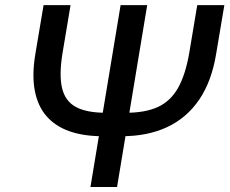

<svg xmlns="http://www.w3.org/2000/svg" viewBox="-20 -748 920 768"><path d="M769 -727.5H877.4L844.7 -533.2Q826.7 -422.9 776.9 -349.6Q727.1 -276.4 648.9 -239.7Q570.8 -203.1 466.8 -203.1H391.1Q314.5 -203.1 257.6 -223.1Q200.7 -243.2 165.5 -283.9Q130.4 -324.7 118.9 -387Q107.4 -449.2 121.6 -533.2L154.3 -727.5H262.2L230.5 -538.1Q215.8 -449.7 228 -396.7Q240.2 -343.8 283.2 -320.3Q326.2 -296.9 403.8 -296.9H483.4Q561.5 -296.9 612.1 -320.3Q662.6 -343.8 692.4 -396.7Q722.2 -449.7 737.3 -538.1ZM462.4 -727.5H568.8L448.2 0H341.8Z"/></svg>

Font: Inter 17pt Medium
Style: Italic
Weight: 500
Italic angle: -9.3988°
Version: Version 4.001;git-66647c0bb